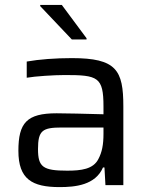

<svg xmlns="http://www.w3.org/2000/svg" viewBox="-20 -755 610 783"><path d="M144 -730 273 -594H333V-599L232 -735H144ZM223 8C287 8 369 0 400 -72H406L410 0H483V-321C483 -469 455 -518 273 -518C206 -518 140 -513 89 -504V-438C123 -444 200 -449 245 -449C379 -449 402 -441 402 -321V-289C337 -291 240 -293 211 -293C89 -293 55 -254 55 -140C55 -24 111 8 223 8ZM254 -59C155 -59 135 -74 135 -147C135 -223 153 -235 232 -235H402V-209C402 -165 396 -134 381 -106C360 -65 311 -59 254 -59Z"/></svg>

Font: Saira UNSAM
Style: Regular
Weight: 400
Designer: Hector Gatti with collaboration of the Omnibus-Type team
Foundry: Omnibus-Type
Version: Version 0.072;PS 000.072;hotconv 1.0.88;makeotf.lib2.5.64775